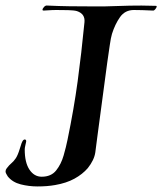

<svg xmlns="http://www.w3.org/2000/svg" viewBox="-36 -654 584 691"><path d="M99 17Q68 17 38.5 9.5Q9 2 -8 -19Q-11 -24 -13.5 -28.5Q-16 -33 -16 -37Q-16 -43 -12 -48Q-3 -60 5 -66.5Q13 -73 20.5 -84Q28 -95 35 -118Q37 -123 39 -130.5Q41 -138 44 -144Q48 -152 53 -152Q61 -152 57 -139Q56 -134 54.5 -127.5Q53 -121 53 -116Q53 -69 70 -43.5Q87 -18 114 -18Q148 -18 166 -40.5Q184 -63 193 -94.5Q202 -126 207 -151Q230 -262 243.5 -361.5Q257 -461 268 -574Q271 -604 241 -614Q231 -617 209 -617.5Q187 -618 167 -618Q152 -618 139.5 -617Q127 -616 122 -616H120Q117 -616 117 -619Q117 -623 122.5 -629Q128 -635 134 -634Q177 -632 214 -631.5Q251 -631 291 -631H341Q355 -631 392.5 -632.5Q430 -634 473 -634Q486 -634 499 -633.5Q512 -633 524 -633H525Q528 -633 528 -631Q528 -627 523 -621Q518 -615 514 -616Q494 -617 477 -617.5Q460 -618 446 -618Q414 -618 396 -592.5Q378 -567 367 -532Q363 -519 359 -491Q355 -463 350 -429L315 -167Q311 -133 307 -105.5Q303 -78 280 -49Q261 -27 232 -11Q203 5 162 12Q134 17 99 17Z"/></svg>

Font: Tapestry
Style: Regular
Weight: 400
Designer: Robert E. Leuschke
Foundry: Robert E. Leuschke
Version: Version 1.010; ttfautohint (v1.8.4.7-5d5b)